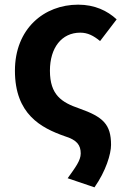

<svg xmlns="http://www.w3.org/2000/svg" viewBox="-20 -594 542 823"><path d="M385 209C434 139 456 66 456 27C456 -61 422 -93 320 -129C244 -155 194 -187 194 -291C194 -389 244 -454 324 -454C356 -454 381 -441 409 -418L480 -511C440 -548 386 -574 315 -574C169 -574 44 -471 44 -291C44 -105 155 -46 258 -10C310 6 326 28 326 64C326 94 303 124 270 170Z"/></svg>

Font: Source Han Sans KR
Style: Bold
Weight: 700
Designer: Ryoko NISHIZUKA 西塚涼子 (kana, bopomofo & ideographs); Paul D. Hunt (Latin, Greek & Cyrillic); Sandoll Communications 산돌커뮤니
Foundry: Adobe
Version: Version 2.004;hotconv 1.0.118;makeotfexe 2.5.65603